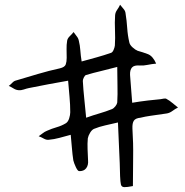

<svg xmlns="http://www.w3.org/2000/svg" viewBox="-20 -881 780 809"><path d="M540 -97Q515 -92 503.5 -92.5Q492 -93 489.5 -103.5Q487 -114 486 -139Q485 -194 482 -250Q479 -306 477 -365Q447 -358 422.5 -352.5Q398 -347 376 -338Q367 -334 359.5 -321.5Q352 -309 350 -298Q348 -276 349 -252.5Q350 -229 351 -206Q353 -185 343 -172Q333 -159 313 -160Q307 -161 299.5 -177Q292 -193 289 -205Q285 -231 283 -257.5Q281 -284 278 -313Q252 -306 230 -300Q208 -294 185 -292Q175 -291 164.5 -297Q154 -303 143 -307Q152 -313 160 -319.5Q168 -326 178 -330Q198 -339 219 -345Q240 -351 258 -362Q267 -368 271.5 -382.5Q276 -397 276 -408Q276 -440 273 -472Q270 -504 267 -541Q225 -534 184 -526Q143 -518 102 -510Q92 -508 80.5 -504Q69 -500 58 -501Q47 -502 37.5 -508Q28 -514 17 -519Q25 -525 32 -532.5Q39 -540 48 -542Q95 -556 140.5 -569.5Q186 -583 232 -593Q253 -598 257 -609.5Q261 -621 261 -637Q261 -655 260.5 -673.5Q260 -692 263 -710Q265 -720 274 -728.5Q283 -737 290 -746Q296 -737 303 -728.5Q310 -720 312 -710Q317 -690 318.5 -668.5Q320 -647 324 -622Q357 -631 387.5 -639.5Q418 -648 447 -658Q454 -660 458.5 -670.5Q463 -681 464 -689Q466 -721 464.5 -753.5Q463 -786 465 -817Q466 -829 473.5 -839.5Q481 -850 486 -861Q493 -852 500.5 -843.5Q508 -835 509 -825Q514 -794 516 -763Q518 -732 525 -702Q527 -692 538.5 -681.5Q550 -671 560 -667Q582 -661 603 -653Q624 -645 638 -613Q618 -611 601 -607.5Q584 -604 569 -605Q545 -607 536 -596.5Q527 -586 528 -565L537 -448Q554 -451 568.5 -453Q583 -455 603 -457.5Q623 -460 656 -463Q662 -464 670 -465.5Q678 -467 682 -464Q695 -457 706.5 -447Q718 -437 730 -428Q718 -422 706.5 -413.5Q695 -405 683 -403Q635 -396 613.5 -393Q592 -390 572 -385Q551 -383 544 -372.5Q537 -362 538 -339Q542 -278 541 -218Q540 -158 540 -97ZM343 -385Q374 -396 400 -403.5Q426 -411 451 -421Q459 -424 466 -433Q473 -442 474 -449Q476 -484 475 -520.5Q474 -557 474 -599Q437 -589 405 -581.5Q373 -574 343 -565Q338 -564 333.5 -555Q329 -546 329 -540Q331 -503 335 -466Q339 -429 343 -385Z"/></svg>

Font: Mynerve
Style: Regular
Weight: 400
Designer: Carolina Short
Foundry: Carolina Short
Version: Version 1.000; ttfautohint (v1.8.4.7-5d5b)